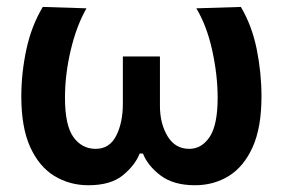

<svg xmlns="http://www.w3.org/2000/svg" viewBox="-20 -522 816 554"><path d="M235 12.5Q181 12.5 137 -14.2Q93 -41 67.2 -97.5Q41.5 -154 41.5 -244Q41.5 -311.5 56.2 -379.8Q71 -448 103.5 -502L229.5 -498Q200.5 -447 184 -377Q167.5 -307 167.5 -240Q167.5 -160 192 -126.2Q216.5 -92.5 256 -92.5Q296 -92.5 315.2 -130.2Q334.5 -168 334.5 -223V-359H441.5V-216.5Q441.5 -165.5 463.5 -129Q485.5 -92.5 526 -92.5Q562 -92.5 585 -127Q608 -161.5 608 -240Q608 -305 592.5 -376Q577 -447 546.5 -498L675 -502Q707 -448 720.8 -379.8Q734.5 -311.5 734.5 -244Q734.5 -154 709 -97.5Q683.5 -41 640.2 -14.2Q597 12.5 542.5 12.5Q480.5 12.5 443.2 -15.8Q406 -44 392.5 -79H383Q370 -45.5 334.8 -16.5Q299.5 12.5 235 12.5Z"/></svg>

Font: Commissioner SemiBold
Style: Regular
Weight: 600
Designer: Kostas Bartsokas
Foundry: Kostas Bartsokas
Version: Version 1.000; ttfautohint (v1.8.3)